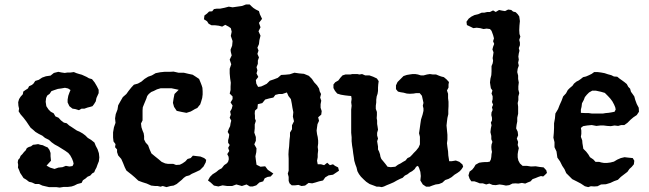

<svg xmlns="http://www.w3.org/2000/svg" viewBox="-20 -834 2926 866"><path d="M243 -510 258 -507 272 -505 285 -507H299L313 -509L325 -504L338 -500L349 -497L371 -487L381 -481L395 -477L407 -462L417 -445L425 -429V-414L415 -392L412 -377L404 -364L397 -355L387 -352L375 -349L361 -344H348L336 -337L320 -342L307 -344L293 -355L285 -372V-385L288 -402L293 -416L298 -428L287 -435L273 -438L256 -435L241 -433L226 -428L212 -423L204 -411L193 -403L188 -392L186 -375L189 -355L199 -340L209 -330L222 -323L230 -309L244 -303L255 -291L268 -281L281 -278L292 -268L303 -261L327 -245L339 -240L353 -232L365 -223L376 -212L391 -203L406 -191L412 -176L420 -161L426 -143L428 -124L426 -107L420 -92L415 -78L409 -67L405 -57L396 -52L387 -42L375 -37L366 -29L354 -21L348 -9L329 -4L315 3L303 7L287 9H268L249 12L234 10H201L188 7L171 3L156 -4H139L124 -11L111 -14L98 -24L86 -31L79 -42L71 -54L66 -67L61 -78L62 -90L60 -102L62 -113L69 -121L73 -131L81 -139L88 -148L96 -156L101 -166L110 -171L120 -174L129 -181L139 -182L152 -184L162 -181L173 -179L183 -174L195 -169L203 -158L208 -144V-129L210 -109L198 -96L190 -87L206 -78L226 -72L243 -78L262 -80L277 -86L293 -83L307 -85L312 -95L310 -105L305 -118L297 -133L288 -144L274 -154L242 -174L227 -182L213 -192L201 -203L183 -212L171 -222L155 -230L140 -239L130 -248L118 -258L109 -271L99 -286L86 -303L73 -318L64 -332L66 -344L63 -357L62 -373L66 -387L73 -398L83 -409L85 -421L95 -428L106 -435L111 -445L124 -451L131 -457L139 -469L155 -474L170 -484L187 -490L208 -493L223 -505Z M744 -510 763 -511 785 -506H809L830 -501L849 -497L863 -488L878 -478L885 -461L890 -448L893 -438L894 -422V-408L892 -392L887 -375L883 -363L877 -356L870 -347L859 -342L849 -336L840 -331L821 -325L800 -329L777 -334L765 -352L760 -370L763 -390L767 -410L786 -429L753 -436H705L688 -431L674 -424L662 -419L651 -410L644 -401L640 -389L630 -365L624 -350L623 -336V-291L616 -277L618 -260L623 -245L628 -233L630 -220V-205L637 -191L648 -179L655 -160L663 -142L680 -128L695 -116L709 -104L725 -97L737 -95H761L774 -90L791 -91L803 -97L816 -106L826 -117L840 -121L850 -132L866 -130L884 -128L901 -121L910 -113L908 -102L898 -83L882 -67L861 -57L845 -50L834 -43L819 -39L809 -32L800 -23L789 -14L777 -4L763 3L749 5L731 10L714 5L704 8L691 5H680L662 3L642 -6L623 -12L604 -19L588 -34L574 -46L560 -57L550 -65L543 -79L535 -99L527 -117L513 -133L508 -148V-160L499 -170L501 -184L492 -196L490 -214V-237L494 -260L501 -280L499 -300L502 -319L510 -340L513 -359L523 -377L534 -396L550 -410L560 -424L572 -439L584 -452L602 -457L618 -466L632 -478L648 -488L665 -494L682 -504L702 -508L721 -510Z M973 -795 993 -799 1012 -804 1029 -801 1071 -807 1090 -814H1106L1114 -806L1123 -798L1134 -791L1148 -784L1152 -770L1162 -749L1148 -731L1155 -711L1146 -693L1155 -673L1150 -653L1148 -635L1141 -619L1146 -606L1141 -591L1148 -575L1143 -561V-546L1137 -531L1141 -517L1137 -503L1145 -487L1134 -473L1136 -457L1143 -444L1145 -442L1158 -444L1169 -449L1183 -456L1197 -470L1215 -476L1233 -483L1248 -496L1267 -497L1287 -499L1308 -506L1329 -503L1351 -501L1373 -492L1387 -478L1397 -463L1410 -449L1419 -435L1422 -422L1428 -410L1424 -394L1429 -380L1426 -364V-348L1431 -333L1429 -317L1415 -305L1419 -289L1412 -274L1410 -260L1408 -245L1410 -229L1413 -216L1415 -200V-187L1413 -171L1415 -156L1413 -139V-125L1410 -109L1413 -93H1428L1442 -89L1456 -100L1468 -89L1482 -93L1491 -86L1505 -79L1509 -64L1482 -46L1462 -43L1447 -34L1437 -20L1419 -16L1403 -11L1388 -7L1372 -9L1356 3L1340 5L1326 0L1310 2H1296L1286 -7L1282 -18V-36L1278 -51L1282 -64V-118L1281 -138L1282 -156L1284 -173L1285 -189L1286 -204L1288 -220V-236L1297 -251V-269L1306 -287L1301 -308L1303 -328L1299 -348L1296 -367L1292 -387L1281 -401L1274 -417L1253 -410H1238L1222 -406L1213 -394L1194 -390L1176 -385L1163 -369L1143 -364L1141 -345L1130 -335L1129 -322L1130 -312V-299L1134 -289L1129 -273V-255L1127 -236L1134 -216V-199L1127 -183L1137 -165L1136 -148L1132 -129L1134 -113L1137 -91L1155 -82L1176 -84L1188 -68L1206 -56L1213 -51L1208 -46L1201 -38L1187 -36L1174 -30L1167 -16L1150 -11L1136 2L1120 7H1107L1092 -2L1071 5L1046 -2L1027 5H1005L984 2L965 7L945 3L930 -11L918 -20L927 -36L939 -48L955 -58L967 -68L980 -75L991 -89L1004 -98L1009 -105L1012 -116L1011 -127L1005 -139L1014 -153L1009 -167L1016 -180L1009 -190V-202L1012 -213L1014 -227L1007 -239L1012 -253L1018 -265L1020 -278L1023 -290L1016 -303L1021 -317L1018 -331L1025 -343L1029 -358L1020 -372L1029 -387V-399L1016 -412L1020 -428V-444L1021 -461L1018 -481L1016 -503V-524L1023 -544L1016 -565L1025 -584L1021 -600L1020 -610L1027 -628L1029 -649L1021 -672L1025 -691L1021 -707L1011 -714L996 -722L982 -714L967 -718L950 -720H934L921 -727L914 -738L900 -747L902 -764L914 -773L923 -782L937 -783L945 -793L958 -795Z M1827 -498 1841 -500H1853L1865 -498L1878 -494H1891L1906 -498L1919 -500L1933 -498H1947L1959 -493L1970 -489L1982 -486L1994 -476L2005 -464L2003 -453V-439L1996 -426L2001 -411V-391L2003 -375V-355L2002 -337V-319L1998 -302L1996 -286L1994 -268L1998 -226V-204L1996 -188L1998 -171L2001 -151L2002 -133L2005 -114L2006 -107H2018L2036 -110L2052 -104L2066 -92L2069 -82L2062 -71L2054 -62L2043 -54L2030 -46L2017 -35L2003 -27L1988 -22L1975 -10L1960 -4L1945 -2L1930 3L1917 8H1902L1887 -2L1876 -20L1878 -40L1876 -59L1870 -77L1865 -86L1857 -82L1850 -71L1839 -62L1828 -56L1818 -48L1806 -42L1796 -32L1784 -27L1770 -20L1756 -12L1740 -5L1725 1L1712 7L1702 10L1690 8H1679L1666 3L1647 -4L1632 -14L1620 -25L1608 -37L1599 -49L1592 -62L1588 -79L1583 -92L1578 -109L1576 -124L1573 -143L1571 -160L1568 -178L1566 -197V-215L1564 -235V-340L1566 -357L1564 -373L1566 -388L1564 -401L1552 -402L1535 -404L1517 -407L1501 -412L1491 -424L1484 -437V-453L1492 -463L1506 -471L1515 -483L1525 -494L1538 -498H1560L1569 -500H1592L1601 -498L1613 -500L1627 -494H1646L1663 -488L1680 -480L1688 -468L1686 -453L1685 -439V-424L1683 -411L1679 -399L1677 -384V-372L1675 -357V-343L1680 -329V-315L1679 -301L1681 -290V-275L1683 -263L1685 -249L1681 -235V-223L1685 -209L1681 -197L1685 -173V-160L1690 -150L1694 -138L1696 -127L1700 -117L1710 -105L1719 -94L1728 -82L1742 -80L1763 -82L1775 -91L1787 -97L1798 -104L1809 -110L1818 -121L1829 -126L1839 -136L1846 -144L1857 -155L1868 -169L1874 -183V-217L1870 -233L1873 -253L1876 -275L1879 -295L1886 -317L1890 -334V-345L1887 -357L1890 -370L1887 -384L1883 -402L1873 -414H1857L1845 -412L1829 -411L1815 -412L1800 -416L1787 -418L1775 -421L1766 -432V-449L1773 -464L1800 -491L1815 -496Z M2137 -770 2153 -777H2165L2178 -780H2190L2204 -787L2216 -780L2231 -789L2245 -786L2258 -784L2272 -791L2286 -789L2294 -782L2306 -779L2315 -770L2322 -760L2325 -739L2323 -719L2322 -698L2323 -681L2327 -669L2322 -654L2325 -642V-630L2320 -617L2323 -605L2320 -593L2318 -579L2320 -565L2317 -551L2320 -538L2315 -524L2313 -509L2317 -493V-478L2320 -462L2318 -445V-430L2322 -414L2318 -399V-382L2315 -369L2317 -353V-321L2313 -303V-286L2310 -271L2308 -255L2315 -240L2317 -224L2311 -209L2317 -194L2315 -180L2320 -166L2317 -152L2315 -139V-124L2318 -110L2325 -97L2337 -86H2356L2375 -83L2396 -84L2414 -81L2432 -79L2444 -66L2447 -54L2438 -45L2430 -38L2420 -40L2408 -36L2396 -31L2382 -26L2373 -16L2360 -11L2349 -6L2334 -9L2318 -6L2305 -7L2291 -6L2277 1L2262 3L2248 0L2233 -2L2216 1L2202 0L2187 -6L2173 -2L2158 -7H2144L2132 -12L2120 -16H2106L2098 -28L2093 -43L2098 -60L2110 -69L2118 -79L2125 -91L2141 -100L2154 -102L2166 -103H2178L2189 -105L2194 -115L2196 -126L2197 -139L2199 -149L2197 -159L2196 -171L2197 -182L2201 -194L2196 -206V-221L2192 -238L2194 -255L2197 -269L2194 -281L2199 -291V-303L2196 -315L2197 -327L2202 -338L2199 -350L2204 -362L2199 -374L2202 -387V-400L2197 -412L2201 -426L2194 -436L2192 -448L2190 -462L2192 -479L2196 -495L2197 -512V-536L2202 -548L2204 -560L2202 -572L2204 -584L2206 -598L2201 -611L2204 -623L2209 -636L2204 -648L2208 -661L2204 -676L2197 -695L2190 -703L2175 -705L2161 -703L2146 -707L2130 -709L2115 -707L2101 -714L2086 -721L2084 -736L2094 -750L2106 -759L2120 -766Z M2660 -509H2675L2691 -507L2707 -504L2722 -499L2737 -495L2749 -489L2764 -488L2775 -479L2785 -472L2796 -464L2807 -455L2814 -442L2822 -434L2826 -420L2834 -409L2841 -399L2845 -384L2852 -365L2861 -348L2862 -330L2852 -315L2837 -305L2824 -294L2810 -280L2796 -270H2782L2768 -266L2752 -268L2735 -265L2719 -266L2703 -268H2687L2670 -266L2649 -270L2628 -268L2610 -265L2600 -257L2602 -245V-230L2600 -217L2606 -201L2607 -188L2609 -176L2611 -163L2624 -150L2634 -137L2641 -125L2656 -115L2666 -104H2682L2693 -101L2705 -99H2717L2733 -101L2749 -105L2764 -114L2780 -121L2797 -125L2814 -123L2834 -121L2841 -109L2839 -93L2829 -81L2819 -72L2810 -59L2793 -46L2780 -36L2767 -23L2750 -17L2733 -9L2713 -3L2691 -2L2675 6L2660 7L2645 6L2633 10L2618 6L2600 -6L2581 -16L2561 -26L2534 -53L2526 -71L2516 -86L2506 -106L2494 -123L2490 -151L2481 -170V-193L2476 -213L2478 -235L2479 -257V-278L2483 -300L2485 -322L2497 -342L2504 -360L2513 -380L2520 -399L2533 -413L2541 -428L2550 -437L2562 -447L2569 -457L2580 -466L2590 -471L2600 -478L2610 -486L2623 -489L2637 -495L2649 -501ZM2668 -425H2651L2637 -417L2627 -407L2618 -396L2613 -383L2605 -368L2603 -352L2600 -340V-325L2620 -324H2635L2649 -322H2700L2712 -324L2724 -325L2737 -327L2752 -330L2757 -340L2755 -350L2750 -362L2742 -377L2733 -389L2722 -401L2708 -415L2691 -420Z"/></svg>

Font: Tagesschrift
Style: Regular
Weight: 400
Designer: Yanone
Version: Version 2.000; ttfautohint (v1.8.4.7-5d5b)